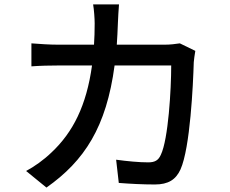

<svg xmlns="http://www.w3.org/2000/svg" viewBox="-20 -813 1040 868"><path d="M863 -583 793 -617C773 -614 750 -611 724 -611H508C510 -642 512 -675 513 -709C514 -733 516 -770 518 -793H401C405 -770 408 -729 408 -707C408 -673 407 -641 405 -611H244C205 -611 160 -614 122 -617V-513C160 -516 207 -517 244 -517H396C371 -336 310 -215 213 -124C178 -90 134 -59 98 -40L190 35C362 -86 461 -239 498 -517H754C754 -409 741 -183 707 -113C696 -88 680 -79 650 -79C609 -79 556 -84 505 -91L517 14C568 18 626 21 680 21C741 21 775 -1 796 -47C840 -145 853 -431 856 -532C857 -544 860 -566 863 -583Z"/></svg>

Font: Noto Sans CJK SC Medium
Style: Regular
Weight: 500
Designer: Ryoko NISHIZUKA 西塚涼子 (kana, bopomofo & ideographs); Paul D. Hunt (Latin, Greek & Cyrillic); Sandoll Communications 산돌커뮤니
Foundry: Adobe
Version: Version 2.004;hotconv 1.0.118;makeotfexe 2.5.65603